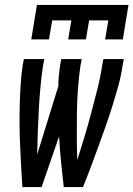

<svg xmlns="http://www.w3.org/2000/svg" viewBox="-20 -760 542 780"><path d="M317 0H239Q233 -51 228 -102.5Q223 -154 220 -206L149 0H71Q68 -41 66 -81.5Q64 -122 62 -163Q60 -204 59.5 -245Q59 -286 60 -327.5Q61 -369 63.5 -410.5Q66 -452 72 -494L77 -520H160L155 -494Q148 -448 144 -403Q140 -358 137.5 -312.5Q135 -267 133.5 -222Q132 -177 131 -132L217 -410Q217 -431 219 -452Q221 -473 224 -494L229 -520H312L307 -494Q300 -446 296.5 -397.5Q293 -349 292.5 -301Q292 -253 292 -205Q292 -157 294 -110Q309 -158 323.5 -205.5Q338 -253 350.5 -301Q363 -349 375.5 -397.5Q388 -446 395 -494L400 -520H483L478 -494Q472 -452 460.5 -410.5Q449 -369 436 -327.5Q423 -286 408.5 -245Q394 -204 379 -163Q364 -122 349 -81.5Q334 -41 317 0ZM107 -600 130 -740H502L479 -600H407L420 -677H342L329 -600H257L270 -677H192L179 -600Z"/></svg>

Font: Iosevka Term Curly Medium
Style: Italic
Weight: 500
Italic angle: -9°
Designer: Belleve Invis
Foundry: Belleve Invis
Version: Version 32.3.0